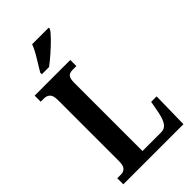

<svg xmlns="http://www.w3.org/2000/svg" viewBox="-279 -1012 1093 1093"><g transform="rotate(-45 267.5 -465.5)"><path d="M22 0V-49H55Q72 -49 85 -62Q98 -75 98 -110V-602Q98 -639 84 -652Q70 -665 50 -665H22V-714H309V-665H279Q254 -665 243.5 -652.5Q233 -640 233 -606V-57H384Q412 -57 427.5 -79Q443 -101 452 -145L466 -220H510L506 0ZM137 -784Q157 -818 181.5 -857.5Q206 -897 219 -931H352V-921Q342 -904 314.5 -876Q287 -848 254.5 -819.5Q222 -791 195 -771H137Z"/></g></svg>

Font: Noto Serif Tamil ExtraCondensed
Style: Bold
Weight: 700
Width: 2
Designer: Indian Type Foundry, Tom Grace, and the Monotype Design Team
Foundry: Monotype Imaging Inc.
Version: Version 2.004; ttfautohint (v1.8.4.7-5d5b)